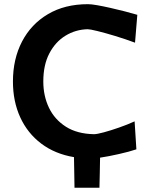

<svg xmlns="http://www.w3.org/2000/svg" viewBox="-20 -747 724 920"><path d="M337 152.5Q336.5 116 335.8 79.2Q335 42.5 334.5 6Q243 -9.5 177.5 -59Q112 -108.5 77 -184.8Q42 -261 42 -356.5Q42 -464 85.5 -547.8Q129 -631.5 209.8 -679.2Q290.5 -727 401.5 -727Q417.5 -727 446 -722Q474.5 -717 508.8 -709.2Q543 -701.5 577 -692.8Q611 -684 638 -676L627 -542.5Q578.5 -560.5 530.5 -575Q482.5 -589.5 447 -598.2Q411.5 -607 400 -607Q342 -605.5 293.8 -576Q245.5 -546.5 216.5 -491.2Q187.5 -436 187.5 -356.5Q187.5 -287.5 214.5 -231Q241.5 -174.5 295.5 -140Q349.5 -105.5 430.5 -104Q444.5 -104 477.8 -113Q511 -122 551 -136Q591 -150 625 -165.5L633.5 -31.5Q599.5 -20 549.5 -8.8Q499.5 2.5 459.5 8.5Q459 44.5 458.2 80.5Q457.5 116.5 456.5 152.5Z"/></svg>

Font: Commissioner Loud SemiBold
Style: Regular
Weight: 600
Designer: Kostas Bartsokas
Foundry: Kostas Bartsokas
Version: Version 1.000; ttfautohint (v1.8.3)